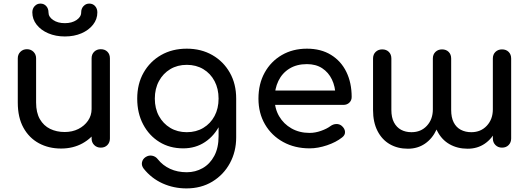

<svg xmlns="http://www.w3.org/2000/svg" viewBox="-20 -822 2956 1069"><path d="M320 5Q251 5 196.5 -24.5Q142 -54 110.5 -111Q79 -168 79 -251V-497Q79 -519 93.5 -533.5Q108 -548 130 -548Q152 -548 166.5 -533.5Q181 -519 181 -497V-251Q181 -195 202 -158.5Q223 -122 259 -104.5Q295 -87 340 -87Q383 -87 416.5 -104Q450 -121 470 -150Q490 -179 490 -215H553Q553 -153 522.5 -103Q492 -53 439.5 -24Q387 5 320 5ZM541 0Q519 0 504.5 -14.5Q490 -29 490 -51V-497Q490 -520 504.5 -534Q519 -548 541 -548Q564 -548 578 -534Q592 -520 592 -497V-51Q592 -29 578 -14.5Q564 0 541 0ZM341 -619Q290 -619 249 -636.5Q208 -654 184 -684.5Q160 -715 160 -753Q160 -774 173 -788Q186 -802 205 -802Q225 -802 237.5 -788Q250 -774 250 -753Q250 -728 276 -710.5Q302 -693 341 -693Q380 -693 406 -710.5Q432 -728 432 -753Q432 -774 445 -788Q458 -802 477 -802Q497 -802 509.5 -788Q522 -774 522 -753Q522 -715 498 -684.5Q474 -654 433.5 -636.5Q393 -619 341 -619Z M1000 4Q925 4 867.5 -31.5Q810 -67 777 -129.5Q744 -192 744 -273Q744 -355 779.5 -417.5Q815 -480 877 -515.5Q939 -551 1020 -551Q1100 -551 1162 -515.5Q1224 -480 1259.5 -417.5Q1295 -355 1295 -273H1236Q1236 -192 1205.5 -129.5Q1175 -67 1122 -31.5Q1069 4 1000 4ZM1018 227Q947 227 885 199Q823 171 780 117Q767 100 770.5 82Q774 64 790 53Q808 41 827.5 45Q847 49 859 65Q886 99 927 118Q968 137 1020 137Q1068 137 1108.5 114Q1149 91 1173 46Q1197 1 1197 -64V-206L1230 -294L1295 -273V-57Q1295 22 1260 86.5Q1225 151 1162.5 189Q1100 227 1018 227ZM1020 -86Q1072 -86 1112 -110Q1152 -134 1174.5 -176Q1197 -218 1197 -273Q1197 -328 1174.5 -370.5Q1152 -413 1112 -437Q1072 -461 1020 -461Q968 -461 928 -437Q888 -413 865 -370.5Q842 -328 842 -273Q842 -218 865 -176Q888 -134 928 -110Q968 -86 1020 -86Z M1704 4Q1621 4 1556.5 -31.5Q1492 -67 1455.5 -129.5Q1419 -192 1419 -273Q1419 -355 1453.5 -417.5Q1488 -480 1549 -515.5Q1610 -551 1689 -551Q1767 -551 1823 -516.5Q1879 -482 1908.5 -421.5Q1938 -361 1938 -282Q1938 -263 1925 -250.5Q1912 -238 1892 -238H1489V-318H1889L1848 -290Q1847 -340 1828 -379.5Q1809 -419 1774 -442Q1739 -465 1689 -465Q1632 -465 1591.5 -440Q1551 -415 1530 -371.5Q1509 -328 1509 -273Q1509 -218 1534 -175Q1559 -132 1603 -107Q1647 -82 1704 -82Q1735 -82 1767.5 -93.5Q1800 -105 1820 -120Q1835 -131 1852.5 -131.5Q1870 -132 1883 -121Q1900 -106 1901 -88Q1902 -70 1885 -57Q1851 -30 1800.5 -13Q1750 4 1704 4Z M2584 6Q2527 6 2483 -19Q2439 -44 2414.5 -92.5Q2390 -141 2390 -210V-496Q2390 -519 2404.5 -533Q2419 -547 2441 -547Q2464 -547 2478 -533Q2492 -519 2492 -496V-210Q2492 -168 2506 -140.5Q2520 -113 2545.5 -99.5Q2571 -86 2604 -86Q2657 -86 2690.5 -122Q2724 -158 2724 -213H2767Q2767 -149 2743.5 -99.5Q2720 -50 2679 -22Q2638 6 2584 6ZM2251 6Q2194 6 2150.5 -19Q2107 -44 2082 -92.5Q2057 -141 2057 -210V-496Q2057 -519 2071.5 -533Q2086 -547 2108 -547Q2131 -547 2145 -533Q2159 -519 2159 -496V-210Q2159 -168 2173.5 -140.5Q2188 -113 2213 -99.5Q2238 -86 2271 -86Q2324 -86 2357 -122Q2390 -158 2390 -213H2433Q2433 -149 2410 -99.5Q2387 -50 2346 -22Q2305 6 2251 6ZM2775 0Q2753 0 2738.5 -14.5Q2724 -29 2724 -51V-496Q2724 -519 2738.5 -533Q2753 -547 2775 -547Q2798 -547 2812 -533Q2826 -519 2826 -496V-51Q2826 -29 2812 -14.5Q2798 0 2775 0Z"/></svg>

Font: Comfortaa
Style: Bold
Weight: 700
Designer: Johan Aakerlund
Foundry: Johan Aakerlund
Version: Version 3.104; ttfautohint (v1.8.1.43-b0c9)